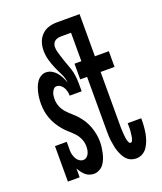

<svg xmlns="http://www.w3.org/2000/svg" viewBox="-138 -824 775 920"><g transform="rotate(-20 250.0 -363.5)"><path d="M182 8Q171 8 159.5 4Q148 0 139.5 -7.5Q131 -15 124 -24.5Q117 -34 111 -45V0H51V-181H111V-136Q111 -125 114 -114.5Q117 -104 122 -94.5Q127 -85 136.5 -78.5Q146 -72 156 -72Q166 -72 173.5 -78Q181 -84 185 -92.5Q189 -101 190.5 -110Q192 -119 192 -128Q192 -148 184.5 -166Q177 -184 164 -198Q151 -212 136.5 -224.5Q122 -237 109.5 -252Q97 -267 87 -283.5Q77 -300 70 -318.5Q63 -337 60 -356Q57 -375 57 -394Q57 -408 58.5 -422Q60 -436 63 -449.5Q66 -463 71 -476.5Q76 -490 84 -501.5Q92 -513 104.5 -520.5Q117 -528 130 -528Q146 -528 160 -520Q174 -512 183.5 -500.5Q193 -489 200 -475Q207 -461 212 -446Q210 -471 199 -492.5Q188 -514 178.5 -536Q169 -558 162.5 -581.5Q156 -605 156 -630Q156 -651 162.5 -671Q169 -691 184 -706.5Q199 -722 219.5 -728.5Q240 -735 261 -735H344V-665H261Q252 -665 243.5 -663.5Q235 -662 227.5 -657Q220 -652 216.5 -643.5Q213 -635 213 -627Q213 -614 216.5 -601.5Q220 -589 224 -576V-575L225 -574Q230 -556 237 -537.5Q244 -519 250 -501Q256 -483 258.5 -463Q261 -443 261 -424V-384H200Q200 -395 197.5 -405.5Q195 -416 190 -425Q185 -434 176 -441Q167 -448 156 -448Q147 -448 141 -441.5Q135 -435 131.5 -426.5Q128 -418 127 -409.5Q126 -401 126 -392Q126 -373 133.5 -354.5Q141 -336 154 -322Q167 -308 181.5 -295.5Q196 -283 208.5 -268.5Q221 -254 231 -237.5Q241 -221 247.5 -202.5Q254 -184 257.5 -165Q261 -146 261 -127Q261 -112 259 -98Q257 -84 254 -70Q251 -56 245.5 -42.5Q240 -29 231.5 -17.5Q223 -6 209.5 1Q196 8 182 8ZM397 8Q384 8 371.5 3Q359 -2 349.5 -12Q340 -22 334 -34Q328 -46 323.5 -58.5Q319 -71 316.5 -84.5Q314 -98 312 -111.5Q310 -125 309.5 -138.5Q309 -152 309 -165V-440H274V-520H309V-735H378V-520H449V-440H378V-165Q378 -160 378 -155Q378 -150 378.5 -145Q379 -140 379 -135Q379 -130 379.5 -125Q380 -120 380.5 -115.5Q381 -111 381.5 -106Q382 -101 383 -96Q384 -91 385.5 -86.5Q387 -82 389.5 -77Q392 -72 397 -72Q403 -72 406 -78Q409 -84 410.5 -90Q412 -96 412.5 -101.5Q413 -107 414 -113Q415 -119 415.5 -125Q416 -131 416 -137Q416 -143 416 -148.5Q416 -154 416 -160V-165H485V-156Q485 -139 483.5 -121.5Q482 -104 479 -87.5Q476 -71 470 -54.5Q464 -38 454.5 -23.5Q445 -9 430 -0.5Q415 8 397 8Z"/></g></svg>

Font: Iosevka Curly Slab Medium
Style: Regular
Weight: 500
Monospace: yes
Designer: Belleve Invis
Foundry: Belleve Invis
Version: Version 22.1.2; ttfautohint (v1.8.4)